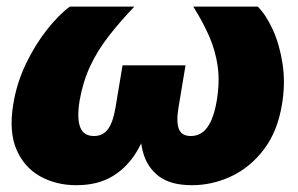

<svg xmlns="http://www.w3.org/2000/svg" viewBox="-20 -542 885 570"><path d="M206.5 7.8Q146.5 7.8 99.1 -18.6Q51.8 -44.9 28.8 -98.4Q5.9 -151.9 19.5 -233.4Q29.8 -295.9 57.1 -352.8Q84.5 -409.7 119.6 -454.1Q154.8 -498.5 187.5 -522.5H378.9Q336.4 -478 303 -435.1Q269.5 -392.1 247.8 -345.7Q226.1 -299.3 216.3 -243.2Q208 -190.9 218 -164.6Q228 -138.2 258.8 -138.2Q286.1 -138.2 301 -159.2Q315.9 -180.2 322.8 -222.2L343.8 -348.1H530.8L509.8 -222.2Q502.9 -180.2 511 -159.2Q519 -138.2 546.4 -138.2Q577.1 -138.2 595.9 -164.6Q614.7 -190.9 623.5 -243.2Q632.8 -299.3 626.2 -345.7Q619.6 -392.1 600.6 -435.3Q581.5 -478.5 553.7 -522.5H745.1Q769.5 -498.5 789.8 -454.1Q810.1 -409.7 818.8 -352.8Q827.6 -295.9 817.4 -233.4Q804.2 -151.9 763.4 -98.4Q722.7 -44.9 666.5 -18.6Q610.4 7.8 549.8 7.8Q486.3 7.8 451.2 -19Q416 -45.9 404.1 -92Q392.1 -138.2 397.5 -196.3H426.8Q413.6 -138.2 386 -92Q358.4 -45.9 314.5 -19Q270.5 7.8 206.5 7.8Z"/></svg>

Font: Inter 28pt Black
Style: Italic
Weight: 900
Italic angle: -9.3988°
Designer: Rasmus Andersson
Foundry: rsms
Version: Version 4.001;git-66647c0bb